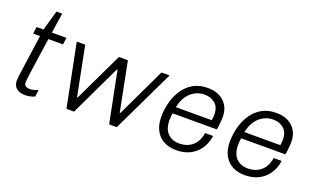

<svg xmlns="http://www.w3.org/2000/svg" viewBox="-74 -1068 2421 1471"><g transform="rotate(20 1136.5 -332.0)"><path d="M176 10Q133 10 106 -11Q79 -32 79 -76Q79 -85 83 -118.5Q87 -152 94.5 -203.5Q102 -255 111 -319Q120 -383 130 -455H74L82 -511H138L184 -674H231L206 -511H325L317 -455H198Q184 -359 172.5 -279.5Q161 -200 154 -149.5Q147 -99 147 -90Q147 -61 162.5 -53.5Q178 -46 197 -46Q208 -46 228 -51.5Q248 -57 261 -62L254 -7Q244 -2 230.5 2Q217 6 203 8Q189 10 176 10Z M511 0 409 -511H478L557 -110H561L753 -511H826L905 -110H909L1100 -511H1166L921 0H859L776 -416H771L573 0Z M1405 10Q1348 10 1305 -13.5Q1262 -37 1238 -82.5Q1214 -128 1214 -192Q1214 -253 1230 -312Q1246 -371 1277.5 -418Q1309 -465 1358 -493Q1407 -521 1474 -521H1481Q1531 -521 1571 -501Q1611 -481 1634.5 -442.5Q1658 -404 1658 -349Q1658 -341 1656.5 -323Q1655 -305 1653 -284Q1651 -263 1647 -246H1287Q1284 -229 1283 -215.5Q1282 -202 1282 -191Q1282 -118 1318 -82Q1354 -46 1413 -46Q1456 -46 1490 -63Q1524 -80 1545 -112Q1566 -144 1573 -189H1638Q1629 -126 1597.5 -81.5Q1566 -37 1518.5 -13.5Q1471 10 1411 10ZM1294 -299H1587Q1590 -319 1590.5 -328.5Q1591 -338 1591 -345Q1591 -405 1556.5 -435Q1522 -465 1469 -465Q1408 -465 1360 -423.5Q1312 -382 1294 -299Z M1964 10Q1907 10 1864 -13.5Q1821 -37 1797 -82.5Q1773 -128 1773 -192Q1773 -253 1789 -312Q1805 -371 1836.5 -418Q1868 -465 1917 -493Q1966 -521 2033 -521H2040Q2090 -521 2130 -501Q2170 -481 2193.5 -442.5Q2217 -404 2217 -349Q2217 -341 2215.5 -323Q2214 -305 2212 -284Q2210 -263 2206 -246H1846Q1843 -229 1842 -215.5Q1841 -202 1841 -191Q1841 -118 1877 -82Q1913 -46 1972 -46Q2015 -46 2049 -63Q2083 -80 2104 -112Q2125 -144 2132 -189H2197Q2188 -126 2156.5 -81.5Q2125 -37 2077.5 -13.5Q2030 10 1970 10ZM1853 -299H2146Q2149 -319 2149.5 -328.5Q2150 -338 2150 -345Q2150 -405 2115.5 -435Q2081 -465 2028 -465Q1967 -465 1919 -423.5Q1871 -382 1853 -299Z"/></g></svg>

Font: Chivo Medium ExtraLight
Style: Italic
Weight: 250
Italic angle: -8.05°
Version: Version 2.002